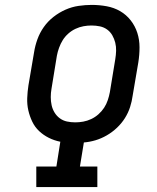

<svg xmlns="http://www.w3.org/2000/svg" viewBox="-20 -763 640 783"><path d="M128 0V-84H210L226 -185Q201 -190 179 -201Q157 -212 139.5 -228.5Q122 -245 111.5 -267Q101 -289 95.5 -313Q90 -337 91 -363Q92 -389 96 -415L119 -550Q123 -576 132.5 -602.5Q142 -629 158.5 -652.5Q175 -676 198 -694Q221 -712 247 -723.5Q273 -735 300.5 -739Q328 -743 354 -743Q385 -743 415 -737.5Q445 -732 470 -717.5Q495 -703 513 -680Q531 -657 540 -629Q549 -601 549 -570Q549 -539 544 -508L521 -373Q518 -350 510.5 -326.5Q503 -303 489.5 -281.5Q476 -260 457 -242Q438 -224 415.5 -211Q393 -198 369.5 -191Q346 -184 322 -182L306 -84H377V0ZM287 -264Q303 -264 319.5 -267Q336 -270 352 -277.5Q368 -285 381.5 -297Q395 -309 404.5 -323.5Q414 -338 419.5 -354.5Q425 -371 428 -387L450 -521Q453 -539 453.5 -556Q454 -573 450 -589Q446 -605 438 -619Q430 -633 417 -642.5Q404 -652 387.5 -655.5Q371 -659 353 -659Q337 -659 320.5 -656Q304 -653 288 -645.5Q272 -638 258.5 -626Q245 -614 236 -599.5Q227 -585 221 -568.5Q215 -552 212 -536L190 -401Q187 -384 187 -367Q187 -350 190.5 -334Q194 -318 202.5 -304Q211 -290 224 -280.5Q237 -271 253 -267.5Q269 -264 287 -264Z"/></svg>

Font: Iosevka Etoile Medium
Style: Italic
Weight: 500
Italic angle: -9°
Designer: Belleve Invis
Foundry: Belleve Invis
Version: Version 22.1.2; ttfautohint (v1.8.4)